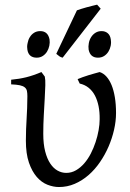

<svg xmlns="http://www.w3.org/2000/svg" viewBox="-20 -772 548 808"><path d="M468.3 -296.4Q468.3 -262.2 460 -225.8Q451.7 -189.5 436.8 -155Q421.9 -120.6 400.6 -89.6Q379.4 -58.6 352.8 -35.4Q326.2 -12.2 294.7 1.5Q263.2 15.1 228 15.1Q204.6 15.1 179.7 5.4Q154.8 -4.4 134.8 -27.3Q114.7 -50.3 101.8 -87.6Q88.9 -125 88.9 -180.2Q88.9 -206.1 89.8 -228.3Q90.8 -250.5 92 -272.5Q93.3 -294.4 94.2 -317.4Q95.2 -340.3 95.2 -367.2Q95.2 -380.4 93.3 -389.4Q91.3 -398.4 84.2 -404.3Q77.1 -410.2 63.7 -413.1Q50.3 -416 26.9 -417V-436.5Q60.5 -439.5 90.8 -447Q121.1 -454.6 154.3 -468.8L168.5 -449.7Q171.4 -437 170.7 -413.1Q169.9 -389.2 168.2 -357.2Q166.5 -325.2 164.3 -287.1Q162.1 -249 162.1 -209Q162.1 -165.5 170.2 -134.5Q178.2 -103.5 191.7 -83.5Q205.1 -63.5 222.4 -54Q239.7 -44.4 258.8 -44.4Q280.8 -44.4 299.8 -55.4Q318.8 -66.4 334.5 -84.5Q350.1 -102.5 362.1 -125.7Q374 -148.9 382.3 -174.1Q390.6 -199.2 395 -224.1Q399.4 -249 399.4 -270Q399.9 -299.8 394.8 -325.2Q389.6 -350.6 379.4 -370.1Q369.1 -389.6 353 -402.6Q336.9 -415.5 315.4 -420.4L306.6 -439Q315.9 -442.9 327.9 -447.3Q339.8 -451.7 352.8 -455.6Q365.7 -459.5 377.9 -462.9Q390.1 -466.3 399.4 -468.8Q415 -463.9 427.7 -450Q440.4 -436 449.5 -414.1Q458.5 -392.1 463.4 -362.5Q468.3 -333 468.3 -296.4ZM446.3 -606Q447.3 -600.6 447.3 -594.7Q447.3 -586.9 445.8 -579.1Q442.9 -565.4 436 -554.4Q429.2 -543.5 418.2 -536.4Q407.2 -529.3 392.1 -529.3Q359.9 -529.3 353 -563Q351.1 -576.7 353.8 -590.6Q356.4 -604.5 363.5 -615.7Q370.6 -627 381.6 -634Q392.6 -641.1 407.2 -641.1Q422.9 -641.1 433.3 -632.3Q443.8 -623.5 446.3 -606ZM188.5 -606Q190.4 -592.8 187.5 -579.1Q184.6 -565.4 177.7 -554.4Q170.9 -543.5 159.9 -536.4Q148.9 -529.3 134.3 -529.3Q117.7 -529.3 107.7 -537.8Q97.7 -546.4 95.2 -563Q94.2 -568.8 94.2 -574.7Q94.2 -582.5 96.2 -590.8Q98.6 -604.5 105.5 -615.7Q112.3 -627 123.3 -634Q134.3 -641.1 149.4 -641.1Q181.6 -641.1 188.5 -606ZM243.7 -529.3Q235.4 -531.2 230.5 -534.7Q225.6 -538.1 216.8 -545.4L303.7 -728.5Q311 -731.4 321.8 -734.6Q332.5 -737.8 344.2 -741.2Q356 -744.6 367.7 -747.3Q379.4 -750 388.7 -752.4L403.8 -735.4Z"/></svg>

Font: Akkhara
Style: Regular
Weight: 400
Designer: J. Victor Gaultney
Version: Version 1.00 June 13, 2006, initial release